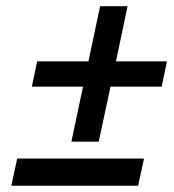

<svg xmlns="http://www.w3.org/2000/svg" viewBox="-20 -607 564 621"><path d="M299.3 -148.9H210.9L248.5 -326.7H83L100.1 -408.7H266.1L303.7 -586.9H392.6L355 -408.7H520L502.9 -326.7H337.4ZM426.8 -6.3H16.6L35.6 -94.2H445.8Z"/></svg>

Font: Cadman
Style: Bold Italic
Weight: 700
Italic angle: -12°
Designer: Paul James MIller
Foundry: High-Logic / Made with FontCreator
Version: Version 2.114;March 28, 2021;FontCreator 13.0.0.2683 64-bit